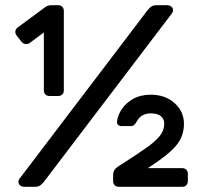

<svg xmlns="http://www.w3.org/2000/svg" viewBox="-20 -720 786 740"><path d="M585 -700H623Q634 -700 640.5 -694.5Q647 -689 647 -680Q647 -674 643 -669L149 -19Q141 -9 133.5 -4.5Q126 0 113 0H75Q64 0 57.5 -5.5Q51 -11 51 -20Q51 -26 55 -31L549 -681Q557 -691 564.5 -695.5Q572 -700 585 -700ZM204 -350H171Q161 -350 155 -356Q149 -362 149 -372V-595L94 -554Q89 -550 81 -550Q71 -550 63 -559L44 -583Q39 -590 39 -597Q39 -607 48 -614L155 -693Q165 -700 178 -700H204Q214 -700 220 -694Q226 -688 226 -678V-372Q226 -362 220 -356Q214 -350 204 -350ZM438 -80Q513 -128 546.5 -152Q580 -176 596.5 -197Q613 -218 613 -243Q613 -261 600.5 -272Q588 -283 561 -283Q524 -283 507 -252Q501 -241 496 -237.5Q491 -234 483 -234H449Q440 -234 435 -239Q430 -244 431 -253Q434 -276 449.5 -299.5Q465 -323 493.5 -339Q522 -355 561 -355Q617 -355 653 -322.5Q689 -290 689 -243Q689 -195 659 -159Q629 -123 550 -72H682Q692 -72 698 -66Q704 -60 704 -50V-22Q704 -12 698 -6Q692 0 682 0H438Q428 0 422 -6Q416 -12 416 -22V-46Q416 -55 420 -63Q424 -71 438 -80Z"/></svg>

Font: Contemporary
Style: Regular
Weight: 400
Designer: Victor Tran
Foundry: Victor Tran
Version: Version 1.100